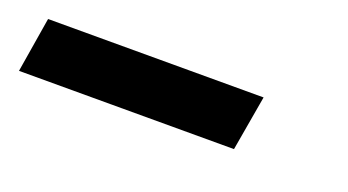

<svg xmlns="http://www.w3.org/2000/svg" viewBox="-26 -125 653 360"><g transform="rotate(20 300.0 55.0)"><path d="M11 110 29 0H459L440 110Z"/></g></svg>

Font: Iosevka Curly Slab XBdExObl
Style: Regular
Weight: 800
Width: 7
Italic angle: -9°
Monospace: yes
Designer: Belleve Invis
Foundry: Belleve Invis
Version: Version 11.1.0; ttfautohint (v1.8.3)